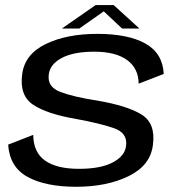

<svg xmlns="http://www.w3.org/2000/svg" viewBox="-20 -729 712 754"><path d="M279 4.5Q400 4.5 485.5 -37.5Q571 -79.5 580.5 -160Q592 -244.5 535.8 -279.2Q479.5 -314 361.5 -334Q268 -348.5 216.5 -368.2Q165 -388 171.5 -436Q176 -476.5 222.2 -501.2Q268.5 -526 350 -526Q434.5 -526 479.2 -493.2Q524 -460.5 524.5 -400.5L623 -438.5Q619 -520 551 -558Q483 -596 362 -596Q241.5 -596 159 -555.8Q76.5 -515.5 67 -436.5Q56 -352.5 111.5 -316.8Q167 -281 275.5 -262.5Q374 -244.5 428 -225.5Q482 -206.5 475 -156Q470.5 -116.5 423 -91.2Q375.5 -66 290 -66Q202.5 -66 156.8 -98.5Q111 -131 110.5 -199.5L12 -161Q18 -72.5 88.8 -34Q159.5 4.5 279 4.5ZM223 -617H291.5L387.5 -684.5L459.5 -617H527.5L426.5 -709H355.5Z"/></svg>

Font: Anybody SemiExpanded
Style: Italic
Weight: 400
Width: 6
Italic angle: -10°
Version: Version 1.113;gftools[0.9.25]